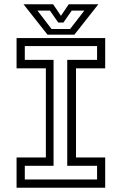

<svg xmlns="http://www.w3.org/2000/svg" viewBox="-20 -878 570 898"><path d="M57.5 0V-141.5H194.5V-558.5H57.5V-700H472V-558.5H335.5V-141.5H472V0ZM96 -38.5H434V-102.5H294.5V-598H434V-662.5H96V-598H230.5V-102.5H96ZM202 -716 90 -858H228.5L265 -804L301.5 -858H440L328 -716ZM221 -742.5H308L374.5 -828.5H315.5L276.5 -772.5H252.5L213.5 -828.5H155Z"/></svg>

Font: Tourney
Style: Regular
Weight: 400
Designer: Tyler Finck
Foundry: Etcetera Type Co
Version: Version 1.015